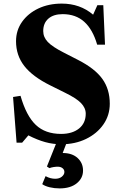

<svg xmlns="http://www.w3.org/2000/svg" viewBox="-20 -792 680 1066"><path d="M320.5 9Q274.5 9 231 -3Q187.5 -15 137.5 -40.5L103 0H72L52.5 -253.5L94 -260Q126 -148.5 178.8 -98.5Q231.5 -48.5 319 -48.5Q381.5 -48.5 418.8 -78.5Q456 -108.5 456 -161Q456 -192.5 429.8 -219.8Q403.5 -247 339.5 -278L259 -318Q161 -366.5 115 -425.5Q69 -484.5 69 -563Q69 -623.5 102.5 -670.8Q136 -718 193.2 -745Q250.5 -772 323 -772Q424.5 -772 497 -710.5L520.5 -763H553.5L563 -544H519.5Q495 -628.5 447.8 -671Q400.5 -713.5 328 -713.5Q277 -713.5 248.5 -688.5Q220 -663.5 220 -619.5Q220 -585.5 245.5 -558.8Q271 -532 334 -500L413 -459.5Q507 -411.5 548.2 -354Q589.5 -296.5 589.5 -216Q589.5 -152 554 -101Q518.5 -50 457.5 -20.5Q396.5 9 320.5 9ZM311 254Q282 254 256 247.8Q230 241.5 214.5 230.5L233 186Q246.5 193.5 260 197Q273.5 200.5 286.5 200.5Q309.5 200.5 323.5 188.8Q337.5 177 337.5 163Q337.5 150 327.2 141.8Q317 133.5 300 133.5Q290.5 133.5 277.5 135.5Q264.5 137.5 254.5 141.5L240.5 132.5L300 -16.5H356.5L328 57.5Q380.5 57.5 410.8 85.2Q441 113 441 155Q441 197.5 406 225.8Q371 254 311 254Z"/></svg>

Font: Libre Caslon Text
Style: Regular
Weight: 400
Designer: Pablo Impallari, Rodrigo Fuenzalida, Katja Schimmel
Foundry: Pablo Impallari, Rodrigo Fuenzalida
Version: Version 2.000